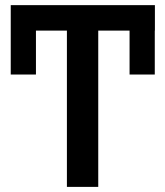

<svg xmlns="http://www.w3.org/2000/svg" viewBox="-20 -731 647 751"><path d="M585.9 -611.3H585.4V-439.5H486.8V-611.3H364.3V0H241.7V-611.3H120.6V-439.5H22V-710.9H585.9Z"/></svg>

Font: Roboto Medium
Style: Regular
Weight: 500
Designer: Google
Version: Version 2.134; 2016; ttfautohint (v1.6)